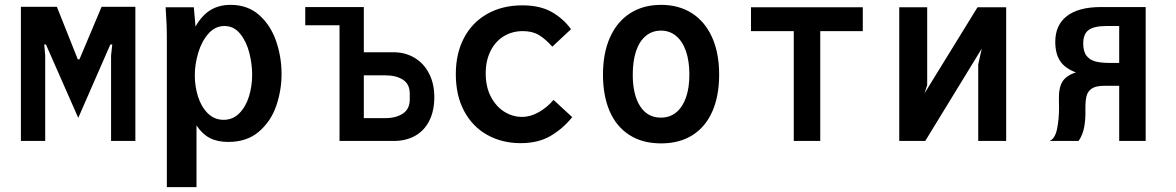

<svg xmlns="http://www.w3.org/2000/svg" viewBox="-20 -580 4840 790"><path d="M66 -552H214L300 -336H307L398 -552H537V0H437V-352L442 -397H434L302 -95L169 -397H162L166 -352V0H66Z M663 -523 661.5 -550H777.5L784.5 -471Q811.5 -518 846.8 -539Q882 -560 928.5 -560Q999.5 -560 1046.8 -517.8Q1094 -475.5 1116.2 -410.5Q1138.5 -345.5 1138.5 -275.5Q1138.5 -208 1116.5 -144.2Q1094.5 -80.5 1045.2 -38.2Q996 4 919 4Q874.5 4 843.2 -12.2Q812 -28.5 788.5 -64V190H666.5V-431Q666.5 -477.5 663 -523ZM1017.5 -272.5Q1017.5 -317.5 1005.5 -363.8Q993.5 -410 967.8 -441.5Q942 -473 903.5 -473Q865.5 -473 837.8 -441.8Q810 -410.5 795.8 -363.2Q781.5 -316 781.5 -269.5Q781.5 -225.5 794.5 -183.5Q807.5 -141.5 834.5 -114.2Q861.5 -87 900 -87Q938 -87 964.8 -114Q991.5 -141 1004.5 -183.5Q1017.5 -226 1017.5 -272.5Z M1377 -476H1236V-551H1477V-365H1599Q1647 -365 1685.2 -342.5Q1723.5 -320 1745.2 -278Q1767 -236 1767 -180.5Q1767 -123.5 1746.2 -82.8Q1725.5 -42 1687.8 -21Q1650 0 1600 0H1377ZM1666 -171V-194Q1666 -234 1638 -252Q1610 -270 1566 -270H1477V-94H1566Q1609.5 -94 1637.8 -112.8Q1666 -131.5 1666 -171Z M1855.5 -275Q1855.5 -360 1889.2 -424Q1923 -488 1985 -523Q2047 -558 2129.5 -558Q2201.5 -558 2249.5 -531Q2297.5 -504 2329.5 -460L2252.5 -388Q2224.5 -419.5 2197.5 -435.8Q2170.5 -452 2131.5 -452Q2087 -452 2052.2 -430.5Q2017.5 -409 1998 -369.5Q1978.5 -330 1978.5 -278Q1978.5 -222.5 1999.8 -182Q2021 -141.5 2055.2 -120.2Q2089.5 -99 2127.5 -99Q2163 -99 2197.8 -119Q2232.5 -139 2257.5 -169L2334.5 -98Q2296 -50.5 2245.5 -20.8Q2195 9 2122.5 9Q2045.5 9 1985 -24.8Q1924.5 -58.5 1890 -122.5Q1855.5 -186.5 1855.5 -275Z M2461 -273Q2461 -362 2490.2 -426.8Q2519.5 -491.5 2573.2 -525.8Q2627 -560 2700 -560Q2773 -560 2826.8 -525.8Q2880.5 -491.5 2909.8 -426.8Q2939 -362 2939 -273Q2939 -186.5 2911.5 -122.8Q2884 -59 2830.2 -24.5Q2776.5 10 2700 10Q2623.5 10 2569.8 -24.5Q2516 -59 2488.5 -122.5Q2461 -186 2461 -273ZM2816.5 -273Q2816.5 -328.5 2802.5 -369.2Q2788.5 -410 2762 -432Q2735.5 -454 2699.5 -454Q2663.5 -454 2637.2 -432.2Q2611 -410.5 2597.2 -369.8Q2583.5 -329 2583.5 -273Q2583.5 -190 2613.8 -143Q2644 -96 2699 -96Q2736 -96 2762.2 -117.5Q2788.5 -139 2802.5 -178.8Q2816.5 -218.5 2816.5 -273Z M3246 -452H3070V-550H3530V-452H3355V0H3246Z M3680 -550H3795V-230L3784 -196L4002 -550H4120V0H4005V-315L4019.5 -380L3787 0H3680Z M4337.5 -138Q4337.5 -160.5 4337 -169Q4335.5 -219 4351.8 -244.5Q4368 -270 4407 -282Q4361.5 -299 4341.8 -329.2Q4322 -359.5 4322 -408Q4322 -477 4370 -514Q4418 -551 4510 -551H4694V0H4585V-227H4524Q4489.5 -227 4472.5 -215.8Q4455.5 -204.5 4450.5 -184.2Q4445.5 -164 4446 -129Q4447 -89.5 4441 -57Q4435 -24.5 4418 0H4298Q4320.5 -8.5 4329 -48Q4337.5 -87.5 4337.5 -138ZM4585 -321V-473H4533Q4481.5 -473 4459.2 -456.5Q4437 -440 4437 -401Q4437 -367.5 4451 -350Q4465 -332.5 4488.5 -326.8Q4512 -321 4548 -321Z"/></svg>

Font: JuliaMono
Style: Bold
Weight: 700
Monospace: yes
Designer: cormullion
Foundry: corm
Version: Version 0.055; ttfautohint (v1.8.4)